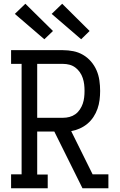

<svg xmlns="http://www.w3.org/2000/svg" viewBox="-20 -1002 640 1022"><path d="M39 0V-74H95V-662H39V-735H315Q343 -735 370.5 -729.5Q398 -724 422 -710Q446 -696 464.5 -674.5Q483 -653 494 -627.5Q505 -602 509 -574Q513 -546 513 -518Q513 -494 510 -470Q507 -446 499 -423Q491 -400 477.5 -379.5Q464 -359 445.5 -343.5Q427 -328 404.5 -318Q382 -308 359 -304L473 -74H557V0H419L269 -302H178V-73H234V0ZM315 -375Q333 -375 350 -379.5Q367 -384 381 -394Q395 -404 405 -419Q415 -434 420.5 -450Q426 -466 428 -483.5Q430 -501 430 -518Q430 -536 428 -553Q426 -570 420.5 -586.5Q415 -603 405 -617.5Q395 -632 381 -642.5Q367 -653 350 -657.5Q333 -662 315 -662H178V-375ZM412 -793 255 -928 311 -982 457 -837ZM216 -793 59 -928 115 -982 262 -837Z"/></svg>

Font: Iosevka HT Extended
Style: Regular
Weight: 400
Width: 7
Monospace: yes
Designer: Belleve Invis
Foundry: Belleve Invis
Version: Version 32.3.0; ttfautohint (v1.8.4)